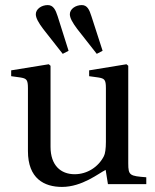

<svg xmlns="http://www.w3.org/2000/svg" viewBox="-20 -725 609 756"><path d="M121 -669C121 -654 132 -635 150 -611L227 -513L250 -525L207 -661C199 -686 190 -705 168 -705C143 -705 121 -689 121 -669ZM255 -669C255 -654 266 -635 284 -611L361 -513L384 -525L340 -661C332 -686 324 -705 302 -705C277 -705 255 -689 255 -669ZM24 -425 60 -420C84 -416 90 -412 90 -378V-130C90 -22 154 11 224 11C304 11 369 -43 396 -56L405 0H556V-27C491 -32 485 -34 485 -82V-466L478 -472L331 -448V-425L367 -420C391 -416 397 -412 397 -378V-166C397 -140 394 -119 389 -110C367 -67 323 -39 274 -39C219 -39 179 -74 179 -147V-466L172 -472L24 -448Z"/></svg>

Font: erewhon
Style: Regular
Weight: 400
Version: Version 1.0.0